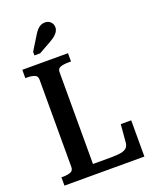

<svg xmlns="http://www.w3.org/2000/svg" viewBox="-167 -1014 883 1106"><g transform="rotate(-20 275.0 -461.0)"><path d="M312 -710H32V-659H42Q70 -659 88 -652Q106 -645 106 -624V-87Q106 -65 88 -58Q70 -51 42 -51H32V0H522V-222H458L449 -117Q448 -94 436.5 -82Q425 -70 401.5 -65.5Q378 -61 340 -61H229V-625Q229 -646 248 -652.5Q267 -659 295 -659H312ZM179 -872 126 -786V-764H161L234 -805Q254 -816 267.5 -827Q281 -838 288 -850Q295 -862 295 -875Q295 -895 281.5 -908.5Q268 -922 246 -922Q232 -922 220.5 -916Q209 -910 199 -899.5Q189 -889 179 -872Z"/></g></svg>

Font: Roboto Serif 28pt Condensed Medium
Style: Regular
Weight: 500
Width: 3
Designer: Greg Gazdowicz
Foundry: Commercial Type
Version: Version 1.008